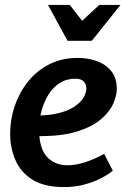

<svg xmlns="http://www.w3.org/2000/svg" viewBox="-20 -744 507 776"><path d="M294 -510Q337 -510 373 -496.5Q409 -483 430.5 -455.5Q452 -428 452 -384Q452 -359 438 -326Q424 -293 388 -262Q352 -231 288 -211.5Q224 -192 125 -194V-277Q179 -277 218 -287Q257 -297 281.5 -313.5Q306 -330 317.5 -349.5Q329 -369 329 -387Q329 -404 318 -415Q307 -426 285 -426Q249 -426 221.5 -408.5Q194 -391 175.5 -361Q157 -331 147.5 -295Q138 -259 138 -221Q138 -145 169.5 -110.5Q201 -76 253 -76Q285 -76 323 -88Q361 -100 401 -122L436 -54Q436 -54 422.5 -44Q409 -34 383 -21Q357 -8 320.5 2Q284 12 238 12Q160 12 112.5 -17Q65 -46 43 -95.5Q21 -145 21 -204Q21 -261 39.5 -315.5Q58 -370 93 -414Q128 -458 179 -484Q230 -510 294 -510ZM312 -660 381 -724H467L351 -579H253L174 -724H262Z"/></svg>

Font: Rosario
Style: Italic
Weight: 400
Italic angle: -8.05°
Designer: Hector Gatti
Foundry: Omnibus Type
Version: Version 1.201